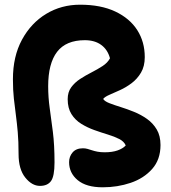

<svg xmlns="http://www.w3.org/2000/svg" viewBox="-20 -780 727 817"><path d="M417 17Q347 17 310.5 -13.5Q274 -44 274 -90Q274 -114 289 -131.5Q304 -149 333 -149Q343 -149 352 -146.5Q361 -144 371.5 -140.5Q382 -137 395 -134.5Q408 -132 426 -132Q458 -132 480.5 -140Q503 -148 515 -161Q508 -178 487.5 -188.5Q467 -199 439 -207.5Q411 -216 381.5 -226.5Q352 -237 326 -253Q300 -269 284 -294.5Q268 -320 268 -358Q268 -388 283 -408.5Q298 -429 321 -444Q344 -459 369.5 -472Q395 -485 416.5 -499Q438 -513 448 -532Q438 -569 410.5 -589Q383 -609 341 -609Q261 -609 223 -559.5Q185 -510 185 -413Q185 -366 191.5 -320Q198 -274 205 -218.5Q212 -163 212 -89Q212 -30 197 -9.5Q182 11 150 11Q116 11 87.5 -24.5Q59 -60 59 -125Q59 -179 55.5 -218Q52 -257 47.5 -291Q43 -325 39 -360.5Q35 -396 35 -443Q35 -540 73.5 -611Q112 -682 176.5 -721Q241 -760 321 -760Q409 -760 470.5 -731Q532 -702 564 -652Q596 -602 596 -537Q596 -498 580 -471Q564 -444 540 -426Q516 -408 490.5 -396.5Q465 -385 445.5 -376.5Q426 -368 419 -359Q425 -349 445.5 -341Q466 -333 493.5 -324.5Q521 -316 550.5 -304Q580 -292 605.5 -274Q631 -256 647 -229Q663 -202 663 -163Q663 -101 627.5 -61Q592 -21 536 -2Q480 17 417 17Z"/></svg>

Font: Shantell Sans Light
Style: Bold
Weight: 700
Version: Version 1.011;[c5ecc13dd]